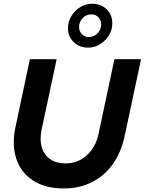

<svg xmlns="http://www.w3.org/2000/svg" viewBox="-20 -1025 794 1054"><path d="M330.2 9.5Q229.8 9.5 162.9 -33.2Q95.9 -75.9 69.9 -152.6Q43.8 -229.3 65.4 -329.7L144 -700H291L208.8 -315Q196.8 -258.7 209.3 -216.6Q221.7 -174.4 255.5 -151.1Q289.3 -127.9 340.1 -127.9Q406.9 -127.9 456.3 -172.3Q505.7 -216.8 521.1 -290.7L608.1 -700H754.3L664 -277Q644.7 -186.9 598.5 -122.9Q552.2 -59 484 -24.8Q415.8 9.5 330.2 9.5ZM464.1 -763.5Q416.1 -763.5 384.5 -794Q353 -824.6 353 -870.6Q353 -905.9 371.8 -936.6Q390.6 -967.2 420.7 -985.9Q450.9 -1004.5 485.5 -1004.5Q534.5 -1004.5 565.6 -974Q596.6 -943.4 596.6 -897.2Q596.6 -861.7 578.2 -831.6Q559.8 -801.5 529.4 -782.5Q498.9 -763.5 464.1 -763.5ZM467.6 -821.8Q495.7 -821.8 515.5 -842.3Q535.3 -862.9 535.3 -891.1Q535.3 -914.5 520.2 -930.2Q505.1 -946 481.4 -946Q453.9 -946 434 -925.6Q414.1 -905.3 414.1 -876.7Q414.1 -853.3 429.5 -837.5Q444.9 -821.8 467.6 -821.8Z"/></svg>

Font: Red Hat Display VF
Style: Italic
Weight: 300
Italic angle: -12°
Designer: Pentagram, MCKL
Foundry: Pentagram, MCKL
Version: Version 1.010